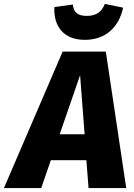

<svg xmlns="http://www.w3.org/2000/svg" viewBox="-77 -958 682 978"><path d="M355 -755C465 -755 530 -824 550 -919L457 -938C441 -896 411 -877 365 -877C322 -877 298 -893 294 -935L200 -922C195 -827 245 -755 355 -755ZM374 0H566L462 -695H242L-57 0H133L182 -142H363ZM227 -274 331 -575 354 -274Z"/></svg>

Font: Fira Sans ExtraBold
Style: Italic
Weight: 800
Italic angle: -8°
Designer: bBox Type GmbH & Carrois Corporate GbR & Edenspiekermann AG
Foundry: bBox Type GmbH & Carrois Corporate GbR & Edenspiekermann AG
Version: Version 4.301;PS 004.301;hotconv 1.0.88;makeotf.lib2.5.64775